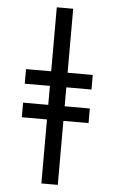

<svg xmlns="http://www.w3.org/2000/svg" viewBox="-63 -865 626 1049"><g transform="rotate(5 250.0 -340.0)"><path d="M205 143V-208H67V-288H205V-392H67V-472H205V-823H295V-472H433V-392H295V-288H433V-208H295V143Z"/></g></svg>

Font: Iosevka Curly Slab Medium
Style: Regular
Weight: 500
Monospace: yes
Designer: Belleve Invis
Foundry: Belleve Invis
Version: Version 22.1.2; ttfautohint (v1.8.4)